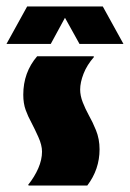

<svg xmlns="http://www.w3.org/2000/svg" viewBox="-60 -574 402 594"><path d="M29 0 27 -2Q47 -27 58.5 -53.5Q70 -80 70 -105Q70 -125 58.5 -150.5Q47 -176 37 -195Q27 -213 19.5 -233.5Q12 -254 12 -281Q12 -350 55 -400H229L231 -398Q209 -373 198.5 -346Q188 -319 188 -297Q188 -278 196 -257.5Q204 -237 215 -217Q226 -198 237 -171Q248 -144 248 -112Q248 -50 210 0ZM-40 -438 24 -554H258L322 -438H186L141 -519L97 -438Z"/></svg>

Font: Tac One
Style: Regular
Weight: 400
Designer: Oluseyi Olusanya, David Udoh, Eyiyemi Adegbite, Mirko Velimirović
Version: Version 1.003; ttfautohint (v1.8.4.7-5d5b)